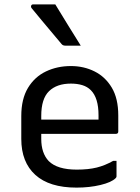

<svg xmlns="http://www.w3.org/2000/svg" viewBox="-20 -844 640 875"><path d="M303 -543Q362 -543 411 -518.5Q460 -494 489.5 -444.5Q519 -395 519 -318V-245Q519 -234 508 -234H168V-211Q168 -146 202 -110Q241 -71 330 -71Q383 -71 421 -80.5Q459 -90 496 -111H511V-40Q511 -36 507 -32Q488 -13 438 -1Q388 11 329 11Q205 11 141 -47Q77 -105 77 -211V-315Q77 -393 107.5 -443.5Q138 -494 189.5 -518.5Q241 -543 303 -543ZM303 -463Q239 -463 203.5 -428.5Q168 -394 168 -316V-299H429V-319Q429 -398 394 -433Q378 -449 355 -456Q332 -463 303 -463ZM232 -824Q261 -776 290.5 -728.5Q320 -681 348 -636H277Q266 -636 260 -644Q232 -678 210.5 -703Q189 -728 169 -752.5Q149 -777 124 -807Q120 -812 122 -818Q124 -824 131 -824Z"/></svg>

Font: Recursive Mn Lnr St
Style: Regular
Weight: 400
Monospace: yes
Version: Version 1.079;hotconv 1.0.112;makeotfexe 2.5.65598; ttfautoh